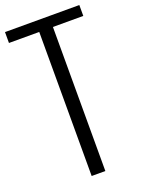

<svg xmlns="http://www.w3.org/2000/svg" viewBox="-175 -909 717 978"><g transform="rotate(-20 183.5 -420.0)"><path d="M220.2 0H146V-780.8H-18.1V-839.8H384.8V-780.8H220.2Z"/></g></svg>

Font: VL Oswald
Style: Light
Weight: 300
Designer: vernon adams
Foundry: vernon adams
Version: Version ; ttfautohint (v0.92.18-e454-dirty) -l 8 -r 50 -G 20